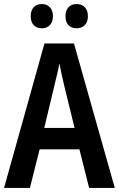

<svg xmlns="http://www.w3.org/2000/svg" viewBox="-20 -930 588 950"><path d="M132 -850C132 -810 155 -790 187 -790C219 -790 242 -811 242 -850C242 -889 219 -910 187 -910C155 -910 132 -890 132 -850ZM304 -850C304 -810 326 -790 359 -790C392 -790 415 -811 415 -850C415 -889 392 -910 359 -910C327 -910 304 -890 304 -850ZM421 0H548L346 -715H200L0 0H128L176 -191H373ZM299 -501 349 -297H199L248 -502C255 -531 268 -583 274 -616C280 -582 290 -540 299 -501Z"/></svg>

Font: Noto Sans Gurmukhi UI Condensed SemiBold
Style: Regular
Weight: 600
Width: 3
Designer: Jelle Bosma - Monotype Design Team
Foundry: Monotype Imaging Inc.
Version: Version 2.004